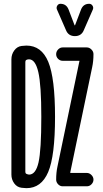

<svg xmlns="http://www.w3.org/2000/svg" viewBox="-20 -980 540 1010"><path d="M449.2 -960Q460 -960 466.3 -950.7Q472.7 -941.4 468.8 -930.7L420.9 -821.3Q408.2 -790 374 -790Q339.8 -790 327.1 -821.3L279.3 -930.7Q275.4 -940.4 281.2 -950.2Q287.1 -960 297.9 -960Q329.1 -960 340.8 -929.7L372.1 -847.7Q372.1 -846.7 374 -846.7Q375 -846.7 375 -847.7L406.2 -929.7Q418 -960 449.2 -960ZM464.8 -626 349.6 -73.2V-71.3Q349.6 -70.3 350.6 -70.3H436.5Q450.2 -70.3 460.9 -59.6Q471.7 -48.8 471.7 -35.2Q471.7 -21.5 461.4 -10.7Q451.2 0 436.5 0H309.6Q295.9 0 285.6 -10.7Q275.4 -21.5 275.4 -35.2Q275.4 -72.3 282.2 -103.5L397.5 -657.2Q397.5 -658.2 397.9 -658.2Q398.4 -658.2 398.4 -659.2Q398.4 -660.2 396.5 -660.2H309.6Q295.9 -660.2 285.6 -670.4Q275.4 -680.7 275.4 -694.8Q275.4 -709 285.6 -719.7Q295.9 -730.5 309.6 -730.5H436.5Q450.2 -730.5 460.9 -719.7Q471.7 -709 471.7 -695.3Q471.7 -658.2 464.8 -626ZM113.3 -651.4V-78.1Q113.3 -67.4 119.1 -65.4Q125 -62.5 132.8 -61.5Q168 -61.5 182.6 -125.5Q197.3 -189.5 197.3 -365.2Q197.3 -533.2 181.6 -600.6Q166 -668 132.8 -668Q125 -668 119.1 -665Q113.3 -663.1 113.3 -651.4ZM93.8 7.8Q69.3 4.9 54.7 -15.6Q40 -36.1 40 -61.5V-668Q40 -694.3 55.2 -714.8Q70.3 -735.4 93.8 -738.3Q111.3 -740.2 119.1 -740.2Q198.2 -740.2 233.9 -654.8Q269.5 -569.3 269.5 -365.2Q269.5 -159.2 233.4 -74.7Q197.3 9.8 119.1 9.8Q111.3 9.8 93.8 7.8Z"/></svg>

Font: Rounded Mgen+ 1m regular
Style: Regular
Weight: 400
Designer: [Source Han Sans]
Ryoko NISHIZUKA  (kana & ideographs); Paul D. Hunt (Latin, Greek & Cyrillic); Wenlong ZHANG  (bopomofo
Version: Version 1.059.20150602